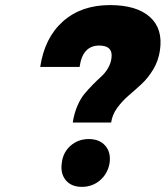

<svg xmlns="http://www.w3.org/2000/svg" viewBox="-20 -727 651 755"><path d="M138.2 -463.9Q155.3 -578.6 227.5 -642.8Q299.8 -707 412.1 -707Q517.1 -707 569.3 -660.4Q621.6 -613.8 608.9 -528.8Q603 -487.8 582.5 -453.9Q562 -419.9 536.6 -396.5Q511.2 -373 485.8 -351.3Q460.4 -329.6 440.9 -302.7Q421.4 -275.9 417 -245.1H266.1Q271.5 -280.8 284.2 -310.3Q296.9 -339.8 312.5 -358.4Q328.1 -377 345.7 -394.8Q363.3 -412.6 378.2 -426Q393.1 -439.5 404.1 -457.8Q415 -476.1 418 -496.1Q426.3 -547.9 370.1 -547.9Q304.7 -547.9 293 -463.9ZM223.1 -86.9Q228 -128.4 257.8 -154.3Q287.6 -180.2 329.1 -180.2Q371.1 -180.2 393.8 -154.3Q416.5 -128.4 411.1 -86.9Q404.3 -44.9 374 -18.6Q343.8 7.8 301.8 7.8Q260.3 7.8 238.5 -18.6Q216.8 -44.9 223.1 -86.9Z"/></svg>

Font: Trueno ExtraBold
Style: Italic
Weight: 800
Designer: Julieta Ulanovsky
Foundry: Julieta Ulanovsky
Version: Version 3.001b | FøM Fix